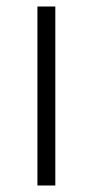

<svg xmlns="http://www.w3.org/2000/svg" viewBox="-20 -570 270 590"><path d="M95 0V-550H150V0Z"/></svg>

Font: Junction Light
Style: Regular
Weight: 300
Designer: Caroline Hadilaksono
Foundry: Caroline Hadilaksono, Tyler Finck, The League of Moveable Type
Version: Version 2.000; ttfautohint (v1.8.3)